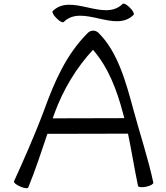

<svg xmlns="http://www.w3.org/2000/svg" viewBox="-20 -1011 909 1053"><path d="M329 -890C431 -992 611 -827 713 -930C718 -935 709 -953 692 -969C676 -986 658 -995 653 -990C551 -888 371 -1052 269 -950C264 -945 273 -927 290 -911C306 -894 324 -885 329 -890ZM135 17C173 -75 209 -185 240 -277L682 -278C702 -183 717 -86 737 9C739 16 759 18 782 13C805 8 822 -2 821 -9C792 -144 748 -275 712 -408C671 -560 626 -726 521 -830C513 -838 503 -843 491 -843C479 -843 469 -838 461 -830C342 -711 279 -563 223 -410C174 -277 101 -113 57 -17C54 -10 69 3 91 12C112 22 133 24 135 17ZM279 -390C326 -519 399 -640 490 -738C575 -640 621 -517 654 -392C657 -382 659 -373 662 -363L269 -362C273 -372 276 -381 279 -390Z"/></svg>

Font: Nupuram Expanded Light
Style: Regular
Weight: 300
Width: 7
Designer: Santhosh Thottingal (santhosh.thottingal@gmail.com)
Foundry: SMC
Version: Version 1.000